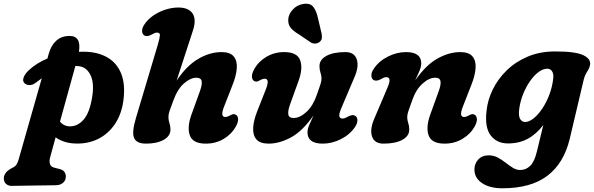

<svg xmlns="http://www.w3.org/2000/svg" viewBox="-90 -760 3198 1034"><path d="M102.5 -314.5Q86 -301.5 68.5 -301.8Q51 -302 41 -313Q30 -324.5 37.8 -344.2Q45.5 -364 66.5 -383Q107 -420.5 165.5 -445L172.5 -470.5Q185 -516 213.5 -541.2Q242 -566.5 284.5 -566.5Q349 -566.5 335 -481Q348 -481.5 361.5 -481.5Q435 -481 487 -451.5Q539 -422 562.5 -363.8Q586 -305.5 574.5 -218.5Q564.5 -145 529.5 -92.8Q494.5 -40.5 441.2 -13.2Q388 14 324 13Q288 13 259.2 4Q230.5 -5 209.5 -20.5L179.5 89Q175 106 178.8 122Q182.5 138 202.5 143L230 150Q250 155 257.2 166.2Q264.5 177.5 264.5 189.5Q265 211 249.8 224.2Q234.5 237.5 211 237.5L-27.5 241Q-43.5 241.5 -56.5 231.2Q-69.5 221 -69.5 199Q-69.5 186.5 -60 172.2Q-50.5 158 -24 144Q-8.5 137.5 -1.5 126.5Q5.5 115.5 10 100L135 -338.5Q119 -327.5 102.5 -314.5ZM283 -79.5Q326 -77.5 359.8 -115.2Q393.5 -153 407 -241.5Q418 -314 397.2 -356Q376.5 -398 336 -403.5Q326 -405 316 -405L233 -105Q252.5 -81 283 -79.5Z M1181 -80Q1158.5 -38.5 1115.5 -12.5Q1072.5 13.5 1018.5 13.5Q948.5 13.5 932.5 -30.5Q916.5 -74.5 941 -142.5L987 -270Q999.5 -304.5 996 -323Q992.5 -341.5 967.5 -341.5Q936 -341.5 901 -311Q866 -280.5 843.5 -218.5Q830 -181.5 823.5 -163.5Q817 -145.5 817 -129.5Q817 -113 822.5 -97.2Q828 -81.5 828 -62Q828 -27.5 791.5 -7Q755 13.5 696.5 13.5Q645 13.5 632 -17.2Q619 -48 642.5 -126L759.5 -518Q770.5 -556 771.2 -570.2Q772 -584.5 755 -584.5Q748 -584.5 741.2 -581.2Q734.5 -578 724 -572.5Q700.5 -560.5 686.5 -569.5Q675.5 -577 675.2 -593.5Q675 -610 688 -629Q705.5 -655.5 735.2 -676Q765 -696.5 800.5 -708Q836 -719.5 870.5 -719.5Q926 -719.5 947.2 -687.2Q968.5 -655 949 -595.5L861 -325.5Q913.5 -404.5 976.2 -442Q1039 -479.5 1103 -479.5Q1149 -479.5 1168.5 -456.2Q1188 -433 1185.2 -393Q1182.5 -353 1162.5 -303L1117 -186.5Q1094.5 -130 1123 -130Q1135 -130 1151 -139.5Q1170 -151 1183 -140Q1192 -133 1192.2 -117.2Q1192.5 -101.5 1181 -80Z M1823.5 -136Q1834.5 -129 1834.8 -112.5Q1835 -96 1822.5 -77Q1795.5 -36 1747 -11.2Q1698.5 13.5 1648 13.5Q1566 13.5 1566 -47Q1566 -65.5 1576 -88.2Q1586 -111 1598.5 -138.5Q1540 -54.5 1477.8 -20.5Q1415.5 13.5 1356.5 13.5Q1310 13.5 1290.5 -9.8Q1271 -33 1273.5 -73Q1276 -113 1296 -163L1342 -279.5Q1364 -336 1336 -336Q1324 -336 1307.5 -326.5Q1289 -315 1276 -325.5Q1267 -333 1266.8 -348.5Q1266.5 -364 1278 -385.5Q1300.5 -427.5 1343.8 -453.5Q1387 -479.5 1440.5 -479.5Q1510.5 -479.5 1526.5 -435.5Q1542.5 -391.5 1517.5 -323.5L1471.5 -196Q1459.5 -162 1462.8 -143.2Q1466 -124.5 1491 -124.5Q1524.5 -124.5 1560 -157Q1595.5 -189.5 1615.5 -247.5Q1629 -285.5 1635.2 -304.2Q1641.5 -323 1641.5 -336.5Q1641.5 -352.5 1636 -368.5Q1630.5 -384.5 1630.5 -404Q1630.5 -438.5 1667.8 -459Q1705 -479.5 1770 -479.5Q1818.5 -479.5 1831.5 -439.8Q1844.5 -400 1816.5 -338.5L1752.5 -188Q1735.5 -150 1737.2 -135.8Q1739 -121.5 1755 -121.5Q1761.5 -121.5 1768.8 -124.5Q1776 -127.5 1786 -133Q1809.5 -145.5 1823.5 -136ZM1623 -659.5 1642 -579Q1644.5 -566 1643.2 -554.5Q1642 -543 1631 -534Q1621 -526 1608 -525.5Q1595 -525 1584.5 -531L1516.5 -577Q1486 -595 1473.2 -613.2Q1460.5 -631.5 1462.5 -658Q1465 -685 1487.2 -709Q1509.5 -733 1542 -738.5Q1581 -745 1598 -722Q1615 -699 1623 -659.5Z M1921 -329.5Q1910.5 -337 1910 -353.5Q1909.5 -370 1922.5 -389Q1949.5 -430 1998 -454.8Q2046.5 -479.5 2096.5 -479.5Q2178.5 -479.5 2178.5 -419Q2178.5 -400.5 2168.8 -377.5Q2159 -354.5 2146 -327Q2204.5 -411 2266.8 -445.2Q2329 -479.5 2388.5 -479.5Q2435 -479.5 2454.5 -456.2Q2474 -433 2471.2 -393Q2468.5 -353 2448.5 -303L2403 -186.5Q2380.5 -130 2409 -130Q2420.5 -130 2437 -139.5Q2456 -151 2469 -140Q2478 -133 2478.2 -117.2Q2478.5 -101.5 2467 -80Q2444.5 -38.5 2401.2 -12.5Q2358 13.5 2304.5 13.5Q2234.5 13.5 2218.5 -30.5Q2202.5 -74.5 2227 -142.5L2273 -270Q2285.5 -304 2282.2 -322.8Q2279 -341.5 2253.5 -341.5Q2220.5 -341.5 2184.8 -309Q2149 -276.5 2129.5 -218.5Q2115.5 -180 2109.2 -161.5Q2103 -143 2103 -129Q2103 -113.5 2108.5 -97.5Q2114 -81.5 2114 -62Q2114 -27.5 2077 -7Q2040 13.5 1975 13.5Q1926 13.5 1913.2 -26.2Q1900.5 -66 1928.5 -127.5L1992.5 -278Q2009.5 -316 2007.8 -330.2Q2006 -344.5 1990 -344.5Q1983 -344.5 1976 -341.5Q1969 -338.5 1959 -332.5Q1935.5 -320.5 1921 -329.5Z M2978.5 -13.5Q2947 119 2858 186.5Q2769 254 2615.5 254Q2547.5 254 2506.2 226.2Q2465 198.5 2465 153Q2465 121 2485.8 98.8Q2506.5 76.5 2541.5 76.5Q2568.5 76.5 2590.8 88.5Q2613 100.5 2632.8 116Q2652.5 131.5 2671.8 143.5Q2691 155.5 2711.5 155.5Q2742.5 155.5 2765.5 133Q2788.5 110.5 2801.5 55.5L2836 -87Q2798.5 -37.5 2752 -12.5Q2705.5 12.5 2646 12.5Q2586 12.5 2553 -30.2Q2520 -73 2530 -160.5Q2535.5 -220 2563.5 -277.5Q2591.5 -335 2639 -381.2Q2686.5 -427.5 2752.2 -455.2Q2818 -483 2900 -483Q3010 -483 3052 -462.5Q3094 -442 3087.5 -409.5Q3084.5 -394.5 3078.5 -385Q3072.5 -375.5 3065.8 -363.8Q3059 -352 3053.5 -331ZM2706.5 -175.5Q2701 -136 2711 -119.5Q2721 -103 2738 -103Q2759.5 -103 2784 -122.8Q2808.5 -142.5 2830.8 -175.8Q2853 -209 2868.8 -251Q2884.5 -293 2889.5 -338Q2892 -362.5 2883 -376.2Q2874 -390 2858 -390Q2834.5 -390 2810 -371.8Q2785.5 -353.5 2764 -322.5Q2742.5 -291.5 2727.2 -253.2Q2712 -215 2706.5 -175.5Z"/></svg>

Font: Fraunces 9pt S100
Style: Bold Italic
Weight: 700
Italic angle: -16°
Version: Version 1.000; ttfautohint (v1.8.3)